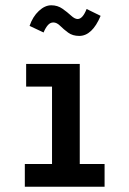

<svg xmlns="http://www.w3.org/2000/svg" viewBox="-20 -707 490 727"><path d="M74 0V-86H177V-379H79V-465H282V-86H376V0ZM308 -673 361 -647Q329 -571 280 -571Q255 -571 238 -583.5Q221 -596 208 -609Q195 -622 182 -622Q170 -622 161 -611.5Q152 -601 145 -584L92 -609Q104 -644 127 -665.5Q150 -687 174 -687Q198 -687 216.5 -674Q235 -661 249 -648Q263 -635 274 -635Q293 -635 308 -673Z"/></svg>

Font: Inconsolata SemiCondensed Bold
Style: Regular
Weight: 700
Width: 4
Monospace: yes
Designer: Raph Levien, Cyreal, Brenton Simpson
Foundry: Raph Levien, Cyreal, Google
Version: Version 3.001; ttfautohint (v1.8.2.53-6de2)